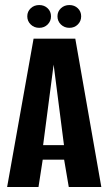

<svg xmlns="http://www.w3.org/2000/svg" viewBox="-20 -745 432 765"><path d="M8.4 0 113.8 -591H280L383.7 0H254L235.5 -108.9H150.2L133.4 0ZM151.8 -166.8H234.9L193.7 -487.6ZM136.3 -634.1Q116 -634.1 102.4 -647.5Q88.7 -660.8 88.7 -680Q88.7 -699.2 102.4 -712Q116 -724.9 136.3 -724.9Q156.5 -724.9 169.9 -712Q183.2 -699.2 183.2 -680Q183.2 -660.8 169.9 -647.5Q156.5 -634.1 136.3 -634.1ZM256.5 -634.1Q236.3 -634.1 222.6 -647.5Q209 -660.8 209 -680Q209 -699.2 222.6 -712Q236.3 -724.9 256.5 -724.9Q276.8 -724.9 290.1 -712Q303.4 -699.2 303.4 -680Q303.4 -660.8 290.1 -647.5Q276.8 -634.1 256.5 -634.1Z"/></svg>

Font: Alumni Sans SC Thin
Style: Regular
Weight: 100
Designer: Robert E. Leuschke
Foundry: Robert E. Leuschke
Version: Version 1.018